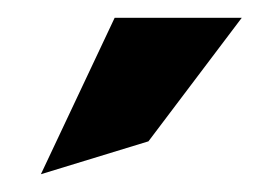

<svg xmlns="http://www.w3.org/2000/svg" viewBox="-20 -772 309 216"><path d="M26 -576 147 -613 252 -752H109Z"/></svg>

Font: Charger Pro
Style: ExBdSuExt
Weight: 400
Designer: Jasper
Foundry: Cannot Into Space Fonts
Version: Version 1.09